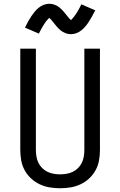

<svg xmlns="http://www.w3.org/2000/svg" viewBox="-20 -994 640 1022"><path d="M300 8Q272 8 244.5 3.5Q217 -1 191.5 -13Q166 -25 145.5 -44Q125 -63 111.5 -87.5Q98 -112 93 -139.5Q88 -167 88 -195V-735H171V-195Q171 -178 174 -160.5Q177 -143 184.5 -127.5Q192 -112 204.5 -99.5Q217 -87 232.5 -79.5Q248 -72 265.5 -69Q283 -66 300 -66Q317 -66 334.5 -69Q352 -72 367.5 -79.5Q383 -87 395.5 -99.5Q408 -112 415.5 -127.5Q423 -143 426 -160.5Q429 -178 429 -195V-735H512V-195Q512 -167 507 -139.5Q502 -112 488.5 -87.5Q475 -63 454.5 -44Q434 -25 408.5 -13Q383 -1 355.5 3.5Q328 8 300 8ZM358 -812Q350 -812 342.5 -813.5Q335 -815 328.5 -817.5Q322 -820 315 -824Q308 -828 302.5 -832.5Q297 -837 291 -843Q285 -849 280.5 -854.5Q276 -860 271.5 -865.5Q267 -871 261.5 -878Q256 -885 251.5 -890Q247 -895 242 -899Q240 -897 236 -892.5Q232 -888 230 -886Q228 -884 225.5 -881Q223 -878 221 -874.5Q219 -871 216 -867Q213 -863 210.5 -858.5Q208 -854 205 -849Q202 -844 199 -838.5Q196 -833 193 -827Q190 -821 187 -815L113 -847Q122 -866 130.5 -881Q139 -896 147 -908Q155 -920 164 -931Q173 -942 185 -952Q197 -962 212 -968Q227 -974 242 -974Q250 -974 257.5 -972.5Q265 -971 271.5 -968.5Q278 -966 285 -962Q292 -958 297.5 -953.5Q303 -949 309 -943Q315 -937 319.5 -931.5Q324 -926 328.5 -920.5Q333 -915 338.5 -908Q344 -901 348.5 -896Q353 -891 358 -887Q360 -889 364 -893.5Q368 -898 370 -900.5Q372 -903 374.5 -906Q377 -909 379 -912Q381 -915 384 -919Q387 -923 389.5 -927.5Q392 -932 395 -937Q398 -942 401 -947.5Q404 -953 407 -959Q410 -965 413 -971L487 -939Q478 -921 469.5 -906Q461 -891 453 -878.5Q445 -866 436 -855Q427 -844 415 -834Q403 -824 388 -818Q373 -812 358 -812Z"/></svg>

Font: Zed Sans Extended
Style: Regular
Weight: 400
Width: 7
Designer: Belleve Invis
Foundry: Belleve Invis
Version: Version 1.0.0; ttfautohint (v1.8.4)